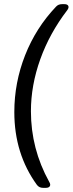

<svg xmlns="http://www.w3.org/2000/svg" viewBox="-20 -765 351 925"><path d="M187 140Q169 140 158 126Q49 -24 49 -225Q49 -367 101 -499Q153 -631 250 -733Q261 -745 279 -745H290Q305 -745 309 -736.5Q313 -728 304 -716Q219 -605 174 -479.5Q129 -354 129 -229Q129 -48 217 111Q225 124 220 132Q215 140 201 140Z"/></svg>

Font: Pitagon Sans Text
Style: Italic
Weight: 400
Italic angle: -8°
Designer: Travis Tran
Foundry: Pitagon
Version: Version 1.001; ttfautohint (v1.8.4.7-5d5b);gftools[0.9.26]